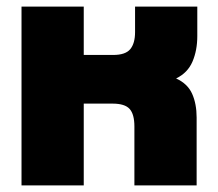

<svg xmlns="http://www.w3.org/2000/svg" viewBox="-20 -560 660 580"><path d="M45 0V-540H233V-394H322Q359 -394 373.5 -411.5Q388 -429 388 -463V-540H576V-451Q576 -408 561.5 -374Q547 -340 512 -323Q547 -307 560.5 -276.5Q574 -246 574 -205V0H386V-178Q386 -215 371.5 -231Q357 -247 320 -247H233V0Z"/></svg>

Font: Kanit
Style: Bold
Weight: 700
Designer: Katatrad Team
Foundry: CadsonDemak
Version: Version 2.000; ttfautohint (v1.8.3)